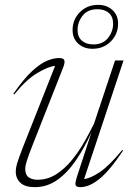

<svg xmlns="http://www.w3.org/2000/svg" viewBox="-20 -761 550 791"><path d="M299.5 -40.5 357 -216.5Q328.5 -153.5 293.8 -102Q259 -50.5 216.8 -20.2Q174.5 10 123.5 10Q83 10 64 -8Q45 -26 45 -53.5Q45 -69.5 51 -89.5Q57 -109.5 74.5 -154.5L207 -489.5Q178.5 -487 133 -459.8Q87.5 -432.5 38.5 -371.5L35 -374.5Q77.5 -436 112 -467.8Q146.5 -499.5 174 -510.8Q201.5 -522 223 -522Q242.5 -522 245.2 -512Q248 -502 239.5 -481L114.5 -164Q97 -119.5 90.5 -98.5Q84 -77.5 84 -66Q84 -40.5 98.2 -30.5Q112.5 -20.5 134.5 -20.5Q176 -20.5 211 -42.8Q246 -65 275 -100.2Q304 -135.5 327 -175.8Q350 -216 367.5 -252L454 -512H489L326.5 -23.5Q352.5 -26 391.2 -52Q430 -78 483.5 -143L487 -140.5Q431.5 -57.5 389.5 -23.8Q347.5 10 311 10Q294 10 291.2 1.2Q288.5 -7.5 299.5 -40.5ZM384.5 -741Q420 -741 443.2 -719.8Q466.5 -698.5 466.5 -664Q466.5 -620.5 436.5 -590.2Q406.5 -560 361 -560Q325.5 -560 302.2 -581.2Q279 -602.5 279 -637Q279 -680.5 309 -710.8Q339 -741 384.5 -741ZM364 -578Q404.5 -578 425.2 -604.8Q446 -631.5 446 -663Q446 -692.5 428.2 -707.8Q410.5 -723 381.5 -723Q341 -723 320.2 -696.2Q299.5 -669.5 299.5 -638Q299.5 -609 317.2 -593.5Q335 -578 364 -578Z"/></svg>

Font: Newsreader 72pt ExtraLight
Style: Italic
Weight: 275
Italic angle: -17°
Designer: Hugues Gentile
Foundry: Production Type
Version: Version 1.003; ttfautohint (v1.8.3)